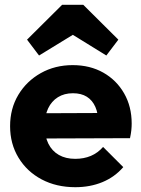

<svg xmlns="http://www.w3.org/2000/svg" viewBox="-20 -768 588 799"><path d="M293.5 11Q214.5 11 153.2 -21.5Q92 -54 57 -111.8Q22 -169.5 22 -243Q22 -316 56.2 -373.2Q90.5 -430.5 149.8 -463.8Q209 -497 282.5 -497Q354.5 -497 409.8 -465.8Q465 -434.5 496.5 -379.5Q528 -324.5 528 -254Q528 -240.5 526.5 -226Q525 -211.5 521 -193L102 -191.5V-296.5L456 -298L390 -253.5Q389 -295.5 376.8 -323.2Q364.5 -351 341.2 -365.5Q318 -380 283.5 -380Q247.5 -380 221 -363.5Q194.5 -347 180.2 -316.8Q166 -286.5 166 -244Q166 -201 181.2 -170.2Q196.5 -139.5 225 -123.2Q253.5 -107 293 -107Q329 -107 358 -119.2Q387 -131.5 409 -156.5L493 -72.5Q457 -31 406 -10Q355 11 293.5 11ZM142.5 -537 92.5 -603 238.5 -748H326.5L472.5 -603L422.5 -537L225 -659L341 -658.5Z"/></svg>

Font: Outfit Thin
Style: Regular
Weight: 100
Designer: Rodrigo Fuenzalida
Foundry: fragTYPE
Version: Version 1.000